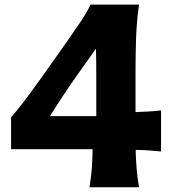

<svg xmlns="http://www.w3.org/2000/svg" viewBox="-20 -792 730 812"><path d="M358.4 0Q365.2 -41 368.2 -78.9Q371.1 -116.7 371.6 -161.1H26.9V-295.9Q48.8 -320.8 75.9 -356Q103 -391.1 130.4 -429Q157.7 -466.8 181.2 -500L273.4 -630.9Q298.3 -666 322.3 -701.9Q346.2 -737.8 362.8 -772.5H567.9Q558.1 -702.6 555.7 -635.7Q553.2 -568.8 553.2 -502V-317.9Q581.5 -318.8 610.1 -320.6Q638.7 -322.3 661.1 -325.2V-151.4Q638.7 -153.8 610.4 -155.8Q582 -157.7 553.7 -158.2Q554.7 -115.2 557.9 -77.9Q561 -40.5 567.9 0ZM385.7 -585.9 314.5 -485.8Q281.7 -439.9 251 -393.6Q220.2 -347.2 191.4 -300.8H387.2V-465.8Q387.2 -496.1 387 -526.1Q386.7 -556.2 385.7 -585.9Z"/></svg>

Font: Pinar DS2-Bold
Style: Regular
Weight: 700
Designer: Amin Abedi
Version: Version 2.000